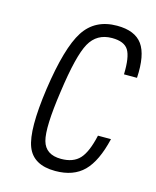

<svg xmlns="http://www.w3.org/2000/svg" viewBox="-90 -611 555 684"><g transform="rotate(15 187.5 -268.5)"><path d="M124 -268Q143 -405 169.5 -452.5Q196 -500 252 -500Q297 -500 312.5 -475Q328 -450 326 -386H374Q379 -471 351.5 -509Q324 -547 258 -547Q177 -547 136.5 -484.5Q96 -422 73 -264Q51 -109 74 -49.5Q97 10 178 10Q245 10 283 -28Q321 -66 341 -151H293Q279 -88 255.5 -62.5Q232 -37 187 -37Q130 -37 117 -84Q104 -131 124 -268Z"/></g></svg>

Font: Secuela ExtLt
Style: Italic
Weight: 200
Italic angle: -8°
Designer: Fernando Haro
Foundry: deFharo
Version: Version 1.704